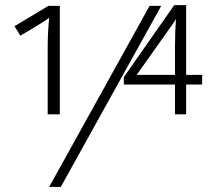

<svg xmlns="http://www.w3.org/2000/svg" viewBox="-20 -737 832 757"><path d="M776.9 -441.9H713.9V-716.8H667L468.3 -433.1V-403.8H669.9V-286.1H713.9V-403.8H776.9ZM37.1 -633.8 60.1 -596.2C127.4 -635.7 165.5 -659.7 173.8 -667C169.9 -623.5 168 -585.4 168 -553.2V-286.1H215.8V-713.9H170.9ZM569.8 -713.9 173.8 0H219.7L615.7 -713.9ZM519 -441.9C610.4 -570.3 658.2 -638.2 663.6 -646C668.5 -653.3 671.9 -659.2 673.8 -663.1C671.4 -630.4 669.9 -592.8 669.9 -549.8V-441.9Z"/></svg>

Font: Open Sans 300
Style: Regular
Weight: 300
Foundry: Ascender Corporation
Version: Version 1.100;PS 001.100;hotconv 1.0.88;makeotf.lib2.5.64775